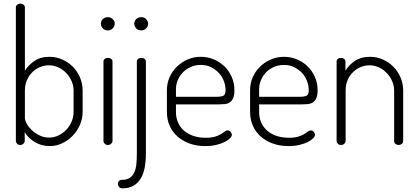

<svg xmlns="http://www.w3.org/2000/svg" viewBox="-20 -786 2267 1041"><path d="M90 -766Q101 -766 108 -760Q115 -754 115 -745V-402Q132 -431 165 -454.5Q198 -478 248 -478Q285 -478 317.5 -463.5Q350 -449 374.5 -424.5Q399 -400 413.5 -366.5Q428 -333 428 -295V-179Q428 -143 413.5 -109.5Q399 -76 374.5 -50.5Q350 -25 318 -9.5Q286 6 250 6Q204 6 167.5 -16.5Q131 -39 114 -70V-22Q114 -14 107 -7Q100 0 90 0Q79 0 72.5 -7Q66 -14 66 -22V-745Q66 -754 72.5 -760Q79 -766 90 -766ZM379 -295Q379 -321 368.5 -345.5Q358 -370 339.5 -389.5Q321 -409 296.5 -420.5Q272 -432 245 -432Q221 -432 197.5 -422.5Q174 -413 156 -395.5Q138 -378 126.5 -352.5Q115 -327 115 -295V-145Q115 -133 125 -115Q135 -97 152.5 -80.5Q170 -64 194 -52Q218 -40 246 -40Q273 -40 297 -51.5Q321 -63 339.5 -82.5Q358 -102 368.5 -127Q379 -152 379 -179Z M565 -472Q576 -472 583 -466.5Q590 -461 590 -452V-22Q590 -14 583 -7Q576 0 565 0Q554 0 547.5 -7Q541 -14 541 -22V-452Q541 -461 547.5 -466.5Q554 -472 565 -472ZM565 -693Q580 -693 591 -682.5Q602 -672 602 -658Q602 -643 591 -632Q580 -621 565 -621Q548 -621 537.5 -632Q527 -643 527 -658Q527 -672 537.5 -682.5Q548 -693 565 -693Z M746 -693Q761 -693 772 -682.5Q783 -672 783 -658Q783 -643 772 -632Q761 -621 746 -621Q729 -621 718.5 -632Q708 -643 708 -658Q708 -672 718.5 -682.5Q729 -693 746 -693ZM746 -472Q757 -472 764 -466.5Q771 -461 771 -452V46Q771 88 764.5 122.5Q758 157 743 182Q728 207 703.5 221Q679 235 644 235Q632 235 625.5 227.5Q619 220 619 211Q619 201 625.5 195Q632 189 642 189Q668 189 684 178Q700 167 708.5 148Q717 129 719.5 103Q722 77 722 46V-452Q722 -461 728.5 -466.5Q735 -472 746 -472Z M1069 -478Q1105 -478 1138 -464.5Q1171 -451 1196 -427Q1221 -403 1236 -369.5Q1251 -336 1251 -297Q1251 -269 1244 -253.5Q1237 -238 1225 -230.5Q1213 -223 1197.5 -221.5Q1182 -220 1166 -220H934V-178Q934 -146 946 -120Q958 -94 979.5 -76Q1001 -58 1030.5 -48.5Q1060 -39 1095 -39Q1126 -39 1145.5 -45Q1165 -51 1177.5 -58.5Q1190 -66 1198 -72.5Q1206 -79 1214 -79Q1223 -79 1230 -71Q1237 -63 1237 -55Q1237 -47 1227 -36.5Q1217 -26 1198.5 -16.5Q1180 -7 1153 -0.5Q1126 6 1093 6Q1047 6 1009 -7.5Q971 -21 943.5 -45Q916 -69 900.5 -103Q885 -137 885 -179V-298Q885 -335 899.5 -367.5Q914 -400 939 -424.5Q964 -449 997.5 -463.5Q1031 -478 1069 -478ZM1147 -261Q1181 -261 1192 -267.5Q1203 -274 1203 -297Q1203 -322 1193.5 -347Q1184 -372 1166 -391Q1148 -410 1123.5 -422Q1099 -434 1069 -434Q1040 -434 1015.5 -423.5Q991 -413 973 -395Q955 -377 944.5 -353Q934 -329 934 -302V-261Z M1520 -478Q1556 -478 1589 -464.5Q1622 -451 1647 -427Q1672 -403 1687 -369.5Q1702 -336 1702 -297Q1702 -269 1695 -253.5Q1688 -238 1676 -230.5Q1664 -223 1648.5 -221.5Q1633 -220 1617 -220H1385V-178Q1385 -146 1397 -120Q1409 -94 1430.5 -76Q1452 -58 1481.5 -48.5Q1511 -39 1546 -39Q1577 -39 1596.5 -45Q1616 -51 1628.5 -58.5Q1641 -66 1649 -72.5Q1657 -79 1665 -79Q1674 -79 1681 -71Q1688 -63 1688 -55Q1688 -47 1678 -36.5Q1668 -26 1649.5 -16.5Q1631 -7 1604 -0.5Q1577 6 1544 6Q1498 6 1460 -7.5Q1422 -21 1394.5 -45Q1367 -69 1351.5 -103Q1336 -137 1336 -179V-298Q1336 -335 1350.5 -367.5Q1365 -400 1390 -424.5Q1415 -449 1448.5 -463.5Q1482 -478 1520 -478ZM1598 -261Q1632 -261 1643 -267.5Q1654 -274 1654 -297Q1654 -322 1644.5 -347Q1635 -372 1617 -391Q1599 -410 1574.5 -422Q1550 -434 1520 -434Q1491 -434 1466.5 -423.5Q1442 -413 1424 -395Q1406 -377 1395.5 -353Q1385 -329 1385 -302V-261Z M1854 -22Q1854 -14 1847 -7Q1840 0 1829 0Q1818 0 1811.5 -7Q1805 -14 1805 -22V-452Q1805 -461 1811.5 -466.5Q1818 -472 1829 -472Q1839 -472 1846 -466.5Q1853 -461 1853 -452V-402Q1869 -431 1902.5 -454.5Q1936 -478 1987 -478Q2023 -478 2055.5 -463.5Q2088 -449 2112.5 -424.5Q2137 -400 2151.5 -366.5Q2166 -333 2166 -295V-22Q2166 -11 2158 -5.5Q2150 0 2141 0Q2132 0 2124.5 -5.5Q2117 -11 2117 -22V-295Q2117 -321 2106.5 -345.5Q2096 -370 2077.5 -389.5Q2059 -409 2034.5 -420.5Q2010 -432 1983 -432Q1959 -432 1936 -422.5Q1913 -413 1894.5 -395.5Q1876 -378 1865 -352.5Q1854 -327 1854 -295Z"/></svg>

Font: AkaAcidDosis
Style: Light
Weight: 300
Designer: Edgar Tolentino, Pablo Impallari, Igino Marini, Aka-Acid
Foundry: Edgar Tolentino, Pablo Impallari, Igino Marini, Aka-Acid
Version: Version 1.007